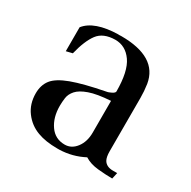

<svg xmlns="http://www.w3.org/2000/svg" viewBox="-107 -530 638 640"><g transform="rotate(30 212.5 -209.5)"><path d="M195.8 5.9H188Q143.1 5.9 111.8 -5.9Q77.6 -18.6 55.9 -47.9Q34.2 -77.1 34.2 -117.7Q34.2 -149.4 50.8 -170.7Q67.4 -191.9 111.3 -208.3Q155.3 -224.6 235.8 -240.2Q240.7 -240.7 247.1 -243.7Q263.2 -250 264.2 -256.8Q264.2 -334.5 239.5 -369.6Q214.8 -404.8 175.3 -404.8Q129.4 -404.3 108.6 -376.7Q87.9 -349.1 74.7 -294.9L50.8 -289.1V-381.3Q84 -423.3 175.8 -425.3V-424.8L186 -425.3Q324.7 -425.3 340.3 -330.6Q344.2 -304.7 344.2 -278.3V-73.7Q344.2 -51.3 350.6 -40Q360.8 -22.9 385.7 -22.9H402.3L397 1Q372.1 1 341.6 -2Q311 -4.9 289.6 -18.6Q246.1 4.4 195.8 5.9ZM203.1 -17.6Q229 -17.6 246.6 -40.8Q264.2 -64 264.2 -99.1V-221.2Q211.9 -217.8 183.1 -207.5Q154.3 -197.3 141.6 -182.9Q128.9 -168.5 126.7 -152.3Q124.5 -136.2 124.5 -121.6Q124.5 -77.1 145.3 -47.4Q166 -17.6 203.1 -17.6Z"/></g></svg>

Font: Quaaykop
Style: Regular
Weight: 400
Designer: Tup Wanders
Foundry: Free font, DO NOT SELL
Version: Version 1.00;July 31, 2023;FontCreator 11.5.0.2430 64-bit